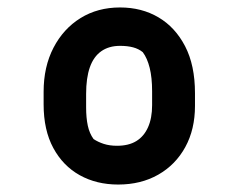

<svg xmlns="http://www.w3.org/2000/svg" viewBox="-20 -782 640 515"><path d="M302 -762Q360 -762 405 -735.5Q450 -709 476.5 -658Q503 -607 503 -532V-498Q503 -435 477 -387.5Q451 -340 404.5 -313.5Q358 -287 297 -287Q239 -287 194 -312Q149 -337 123 -385Q97 -433 97 -502V-536Q97 -603 123.5 -654Q150 -705 196 -733.5Q242 -762 302 -762ZM302 -659Q272 -659 251.5 -644.5Q231 -630 221 -601.5Q211 -573 211 -530V-494Q211 -466 215.5 -445Q220 -424 231 -409Q243 -401 258.5 -396Q274 -391 294 -391Q325 -391 345.5 -403.5Q366 -416 377 -440.5Q388 -465 388 -500V-537Q388 -574 381.5 -600Q375 -626 363 -642Q352 -651 337 -655Q322 -659 302 -659Z"/></svg>

Font: Rec Mono Semicasual
Style: Bold
Weight: 700
Version: Version 1.085; ttfautohint (v1.8.4.7-5d5b)